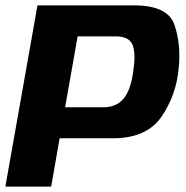

<svg xmlns="http://www.w3.org/2000/svg" viewBox="-31 -695 694 715"><path d="M-11 0H159.5L191 -180H388.5Q515.5 -180 570.8 -261Q626 -342 634.5 -442Q643.5 -527 619.2 -601Q595 -675 468.5 -675H108.5ZM211.5 -295.5 258 -559.5H400.5Q449 -559.5 462.2 -528.8Q475.5 -498 465.5 -432Q456.5 -360.5 429.5 -328Q402.5 -295.5 354 -295.5Z"/></svg>

Font: Anybody
Style: Bold Italic
Weight: 700
Italic angle: -10°
Designer: Tyler Finck
Foundry: Etcetera Type Company
Version: Version 1.113;gftools[0.9.25]